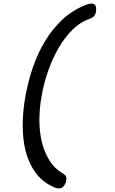

<svg xmlns="http://www.w3.org/2000/svg" viewBox="-20 -885 640 1070"><path d="M349 120Q348 128 345 135.5Q342 143 337 150Q332 157 325 161Q318 165 308 165Q302 165 295.5 163.5Q289 162 278 157Q216 129 178 77Q140 25 123 -42.5Q106 -110 106.5 -189Q107 -268 122 -350Q137 -433 164 -511.5Q191 -590 232 -657.5Q273 -725 329 -777Q385 -829 457 -857Q469 -862 476.5 -863.5Q484 -865 490 -865Q500 -865 505.5 -861Q511 -857 513.5 -850Q516 -843 516 -835.5Q516 -828 515 -820Q512 -803 503 -794Q494 -785 474 -778Q426 -761 383.5 -719Q341 -677 307 -618.5Q273 -560 248.5 -490.5Q224 -421 212 -350Q199 -279 199.5 -212Q200 -145 214.5 -88.5Q229 -32 257.5 12Q286 56 329 81Q340 87 346 95Q352 103 349 120Z"/></svg>

Font: Maple Mono NL
Style: Italic
Weight: 400
Italic angle: -10°
Monospace: yes
Designer: subframe7536
Version: Version 7.000